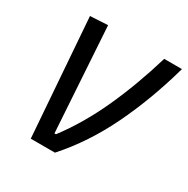

<svg xmlns="http://www.w3.org/2000/svg" viewBox="-159 -840 959 980"><g transform="rotate(30 320.5 -349.5)"><path d="M149.9 0 98.6 -693.4 202.1 -699.2 241.2 -84H250Q341.8 -205.1 411.9 -358.4Q481.9 -511.7 536.1 -693.4H640.6Q583 -486.8 498 -310.8Q413.1 -134.8 292.5 0Z"/></g></svg>

Font: Cascadia Code
Style: Italic
Weight: 400
Italic angle: -10°
Designer: Aaron Bell
Foundry: Saja Typeworks
Version: Version 2407.024